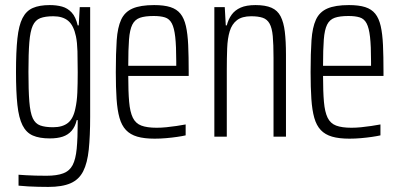

<svg xmlns="http://www.w3.org/2000/svg" viewBox="-20 -538 1573 756"><path d="M170 198Q150 198 130.5 197.5Q111 197 91.5 196Q72 195 53 193V150Q67 151 83.5 152Q100 153 120.5 153.5Q141 154 163 154Q204 154 229 144.5Q254 135 266 112Q278 89 282 47.5Q286 6 286 -56V-65H282Q276 -39 262 -23Q248 -7 227 0Q206 7 176 7Q135 7 109 -4.5Q83 -16 68.5 -45Q54 -74 48.5 -125Q43 -176 43 -255Q43 -335 48.5 -386.5Q54 -438 68.5 -466.5Q83 -495 109 -506.5Q135 -518 176 -518Q203 -518 224.5 -512Q246 -506 262 -489Q278 -472 286 -438H290L294 -510H335V-79Q335 -2 329.5 51Q324 104 307.5 136.5Q291 169 258 183.5Q225 198 170 198ZM189 -37Q226 -37 247.5 -54Q269 -71 277 -112Q283 -139 284.5 -173Q286 -207 286 -253Q286 -301 285 -336Q284 -371 279 -395Q270 -438 248.5 -456Q227 -474 190 -474Q158 -474 138.5 -466.5Q119 -459 109 -437Q99 -415 95.5 -371.5Q92 -328 92 -255Q92 -182 95.5 -138Q99 -94 109 -72.5Q119 -51 138.5 -44Q158 -37 189 -37Z M589 8Q548 8 520.5 0Q493 -8 476 -26Q459 -44 450.5 -74Q442 -104 439 -148.5Q436 -193 436 -254Q436 -329 439.5 -379.5Q443 -430 457 -460.5Q471 -491 502 -504.5Q533 -518 587 -518Q626 -518 651 -510Q676 -502 690.5 -484Q705 -466 712 -435.5Q719 -405 721 -360.5Q723 -316 723 -256V-239H485Q485 -177 488.5 -137Q492 -97 503 -74.5Q514 -52 536.5 -43.5Q559 -35 597 -35Q615 -35 635 -37Q655 -39 675 -42Q695 -45 711 -48V-5Q698 -2 677.5 1Q657 4 634 6Q611 8 589 8ZM674 -259V-296Q674 -357 670 -392.5Q666 -428 656.5 -446Q647 -464 629.5 -469.5Q612 -475 585 -475Q551 -475 531 -468Q511 -461 501 -441Q491 -421 488 -382.5Q485 -344 485 -279H694Z M824 0V-510H865L869 -438H873Q879 -462 892 -480Q905 -498 927.5 -508Q950 -518 986 -518Q1025 -518 1049 -507.5Q1073 -497 1085 -473.5Q1097 -450 1101.5 -413Q1106 -376 1106 -323V0H1057V-310Q1057 -364 1054 -396Q1051 -428 1041.5 -445Q1032 -462 1014.5 -468Q997 -474 969 -474Q933 -474 913 -458.5Q893 -443 884.5 -415Q876 -387 874.5 -348Q873 -309 873 -263V0Z M1356 8Q1315 8 1287.5 0Q1260 -8 1243 -26Q1226 -44 1217.5 -74Q1209 -104 1206 -148.5Q1203 -193 1203 -254Q1203 -329 1206.5 -379.5Q1210 -430 1224 -460.5Q1238 -491 1269 -504.5Q1300 -518 1354 -518Q1393 -518 1418 -510Q1443 -502 1457.5 -484Q1472 -466 1479 -435.5Q1486 -405 1488 -360.5Q1490 -316 1490 -256V-239H1252Q1252 -177 1255.5 -137Q1259 -97 1270 -74.5Q1281 -52 1303.5 -43.5Q1326 -35 1364 -35Q1382 -35 1402 -37Q1422 -39 1442 -42Q1462 -45 1478 -48V-5Q1465 -2 1444.5 1Q1424 4 1401 6Q1378 8 1356 8ZM1441 -259V-296Q1441 -357 1437 -392.5Q1433 -428 1423.5 -446Q1414 -464 1396.5 -469.5Q1379 -475 1352 -475Q1318 -475 1298 -468Q1278 -461 1268 -441Q1258 -421 1255 -382.5Q1252 -344 1252 -279H1461Z"/></svg>

Font: Saira ExtraCondensed Light
Style: Regular
Weight: 300
Width: 2
Designer: Hector Gatti with collaboration of the Omnibus-Type team
Foundry: Omnibus-Type
Version: Version 1.101